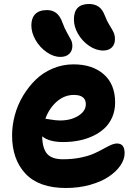

<svg xmlns="http://www.w3.org/2000/svg" viewBox="-20 -858 681 969"><path d="M501 -603Q464.4 -603 429.7 -626.7Q395 -650.4 374 -686.8Q353 -723.1 353 -759.8Q353 -837.9 429.2 -837.9Q458 -837.9 477.8 -824.2Q497.6 -810.5 509.8 -777.8Q519 -752.4 532.5 -731.2Q545.9 -710 553 -695.3Q560.1 -680.7 560.1 -660.2Q560.1 -633.8 544.2 -618.4Q528.3 -603 501 -603ZM285.2 -570.8Q249.5 -570.8 215.1 -595Q180.7 -619.1 159.4 -656.2Q138.2 -693.4 138.2 -730Q138.2 -766.1 157.7 -786.6Q177.2 -807.1 217.8 -807.1Q245.1 -807.1 264.4 -792Q283.7 -776.9 295.9 -742.2Q305.7 -714.8 318.8 -692.1Q332 -669.4 338.6 -656Q345.2 -642.6 345.2 -626Q345.2 -601.1 329.1 -585.9Q313 -570.8 285.2 -570.8ZM313 90.8Q176.8 90.8 108.9 18.8Q41 -53.2 41 -174.8Q41 -225.1 54.7 -276.4Q68.4 -327.6 95.7 -373.5Q123 -419.4 159.7 -455.3Q196.3 -491.2 246.1 -512.2Q295.9 -533.2 351.1 -533.2Q446.8 -533.2 503.9 -482.9Q561 -432.6 561 -340.8Q561 -300.8 546.9 -267.6Q532.7 -234.4 508.1 -211.2Q483.4 -188 450 -172.1Q416.5 -156.2 378.4 -148.7Q340.3 -141.1 298.8 -141.1Q228 -141.1 192.9 -169.9Q193.8 -109.9 217.5 -82Q241.2 -54.2 297.9 -54.2Q345.7 -54.2 386.2 -62.5Q426.8 -70.8 452.6 -82.3Q478.5 -93.8 499.3 -105.5Q520 -117.2 538.1 -125.5Q556.2 -133.8 570.8 -133.8Q608.9 -133.8 608.9 -85Q608.9 -53.2 587.2 -22Q565.4 9.3 527.6 34.4Q489.7 59.6 433.3 75.2Q377 90.8 313 90.8ZM353 -378.9Q305.2 -378.9 266.8 -345.5Q228.5 -312 209 -258.8Q212.9 -258.8 237.8 -254.4Q262.7 -250 283.2 -250Q337.9 -250 375.5 -273.7Q413.1 -297.4 413.1 -332Q413.1 -378.9 353 -378.9Z"/></svg>

Font: Shantell Sans Irregular Bouncy
Style: Bold
Weight: 700
Designer: Stephen Nixon, Anya Danilova, Shantell Martin
Foundry: Arrow Type
Version: Version 1.006;[9816181b4]